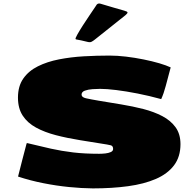

<svg xmlns="http://www.w3.org/2000/svg" viewBox="-20 -1025 1093 1070"><path d="M497.6 24.9Q435.5 24.4 364.7 17.3Q293.9 10.3 221.2 -4.2Q148.4 -18.6 80.6 -41Q92.3 -89.8 104 -133.1Q115.7 -176.3 127.9 -224.1Q127.9 -227.5 131.8 -227.5Q203.1 -210 263.7 -196.5Q324.2 -183.1 388.2 -175.5Q452.1 -168 532.7 -168Q549.3 -168 567.1 -169.9Q585 -171.9 597.7 -177.7Q610.4 -183.6 610.4 -194.8Q610.4 -211.9 597.2 -215.3Q584 -218.8 576.2 -219.7Q499.5 -231.9 426.8 -243.7Q354 -255.4 291.3 -271.7Q228.5 -288.1 180.9 -314Q133.3 -339.8 106.7 -380.4Q80.1 -420.9 80.1 -481Q80.1 -544.9 109.9 -587.4Q139.6 -629.9 191.2 -655.5Q242.7 -681.2 308.6 -694.1Q374.5 -707 447 -711.2Q519.5 -715.3 590.3 -715.3Q632.8 -715.3 682.1 -709.5Q731.4 -703.6 779.8 -693.8Q828.1 -684.1 867.9 -672.4Q907.7 -660.6 931.2 -649.4Q914.6 -587.4 903.6 -545.7Q892.6 -503.9 878.4 -472.7Q811 -491.2 746.3 -503.9Q681.6 -516.6 627.7 -523.2Q573.7 -529.8 538.1 -529.8Q520 -529.8 495.6 -528.1Q471.2 -526.4 452.9 -519.8Q434.6 -513.2 434.6 -497.6Q434.6 -482.9 459.2 -477.3Q483.9 -471.7 529.8 -463.9Q591.3 -453.6 655.5 -443.1Q719.7 -432.6 778.8 -417.5Q837.9 -402.3 884.5 -377.9Q931.2 -353.5 958.5 -315.7Q985.8 -277.8 985.8 -221.7Q985.8 -151.4 950 -103.8Q914.1 -56.2 848.6 -27.8Q783.2 0.5 693.8 12.7Q604.5 24.9 497.6 24.9ZM463.9 -792.5Q448.2 -796.9 432.9 -799.8Q417.5 -802.7 407.2 -804.7Q404.8 -804.7 401.4 -807.1Q398.4 -810.1 410.4 -831.5Q422.4 -853 441.4 -882.8Q460.4 -912.6 480 -941.2Q499.5 -969.7 511.2 -987.3Q513.7 -991.7 516.1 -994.9Q518.6 -998 520 -1000.5Q528.8 -1008.3 541.5 -1003.9Q582 -992.2 612.3 -982.9Q642.6 -973.6 671.9 -965.8Q690.4 -960.9 690.7 -955.6Q690.9 -950.2 679.2 -940.4L508.8 -804.7Q498.5 -796.4 489.7 -792Q481 -787.6 463.9 -792.5Z"/></svg>

Font: Seymour One
Style: Regular
Weight: 400
Designer: Vernon Adams
Foundry: Vernon Adams
Version: Version 1.100; ttfautohint (v1.8.4.7-5d5b);gftools[0.9.33]